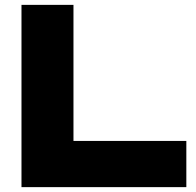

<svg xmlns="http://www.w3.org/2000/svg" viewBox="-20 -770 806 790"><path d="M282.3 -94.7 186.2 -190.1H746.7V0H68.4V-750H282.3Z"/></svg>

Font: Unbounded Variable
Style: Regular
Weight: 400
Designer: Luke Prowse, Jean-Baptiste Morizot, Fátima Lázaro, Florian Runge
Foundry: NaN
Version: Version 1.600;FEAKit 1.0